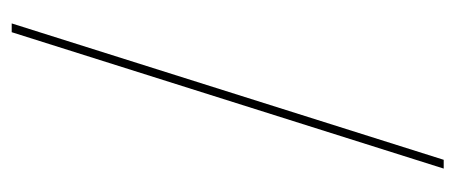

<svg xmlns="http://www.w3.org/2000/svg" viewBox="-245 -518 778 328"><g transform="rotate(90 144.0 -354.0)"><path d="M20 15 253 -723H268L35 15Z"/></g></svg>

Font: Kalnia Glaze Thin
Style: Regular
Weight: 100
Version: Version 1.110